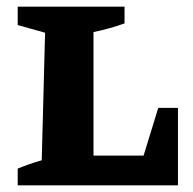

<svg xmlns="http://www.w3.org/2000/svg" viewBox="-20 -555 579 575"><path d="M454 -232H513V0H33V-50Q50 -57 67 -63Q84 -69 105 -75L115 -457L33 -480V-535H353V-485Q334 -478 309.5 -471Q285 -464 260 -459V-89H410Z"/></svg>

Font: Piazzolla SC
Style: Bold
Weight: 700
Designer: Juan Pablo del Peral
Foundry: Huerta Tipografica
Version: Version 1.330